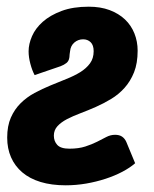

<svg xmlns="http://www.w3.org/2000/svg" viewBox="-20 -546 461 574"><path d="M83.5 -321.5Q76 -335.5 70.8 -355.2Q65.5 -375 65.5 -392.5Q65.5 -414.5 75.8 -438Q86 -461.5 108 -481Q130 -500.5 164 -513.2Q198 -526 245.5 -526Q280.5 -526 307.8 -515.8Q335 -505.5 353.5 -488Q372 -470.5 381.8 -446.2Q391.5 -422 391.5 -394.5Q391.5 -357 380.8 -330Q370 -303 352.2 -283.2Q334.5 -263.5 312 -250Q289.5 -236.5 266.2 -226.2Q243 -216 220.5 -207.5Q198 -199 180.2 -189.8Q162.5 -180.5 151.8 -168.8Q141 -157 141 -140.5Q141 -124 151.2 -112.8Q161.5 -101.5 187.5 -101.5Q215 -101.5 235 -108Q255 -114.5 270.2 -122.2Q285.5 -130 298 -136.5Q310.5 -143 324 -143Q337 -143 345 -137.5Q353 -132 357.5 -122L384 -58Q368.5 -44.5 345.8 -32.5Q323 -20.5 295.5 -11.5Q268 -2.5 237.5 2.8Q207 8 176.5 8Q134 8 101.2 -2Q68.5 -12 46.5 -30.8Q24.5 -49.5 13 -75.8Q1.5 -102 1.5 -134.5Q1.5 -169.5 12.5 -194.5Q23.5 -219.5 41.8 -237.5Q60 -255.5 83.2 -268Q106.5 -280.5 130.8 -290.5Q155 -300.5 178.2 -309.8Q201.5 -319 219.8 -330.2Q238 -341.5 249 -356.5Q260 -371.5 260 -393Q260 -411 251 -419.8Q242 -428.5 228.5 -428.5Q213.5 -428.5 202.2 -418.8Q191 -409 189.5 -393Q188.5 -389 188.2 -384Q188 -379 187.5 -375Q186 -363.5 178.8 -357.8Q171.5 -352 161 -348Z"/></svg>

Font: Lato ExtraBold
Style: Italic
Weight: 800
Italic angle: -7°
Designer: Lukasz Dziedzic with Adam Twardoch and Botio Nikoltchev
Foundry: tyPoland Lukasz Dziedzic
Version: Version 2.015; 2015-08-06; http://www.latofonts.com/